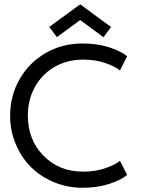

<svg xmlns="http://www.w3.org/2000/svg" viewBox="-20 -878 670 910"><path d="M249.5 -702 213.5 -750.5 360 -857.5 506.5 -750 470.5 -701.5 360 -783ZM373.5 -64.5Q431.5 -64.5 478.5 -80.5Q525.5 -96.5 548.5 -116L582.5 -49Q556 -25.5 499.2 -6.8Q442.5 12 371 12Q299.5 12 235.8 -14.5Q172 -41 126.5 -86.5Q81 -132 54.5 -195.2Q28 -258.5 28 -329Q28 -424 72.8 -502.5Q117.5 -581 196.2 -626.5Q275 -672 371 -672Q442.5 -672 499.2 -653.2Q556 -634.5 582.5 -611L548.5 -544Q525.5 -563.5 478.5 -579.5Q431.5 -595.5 373.5 -595.5Q299.5 -595.5 239.8 -561.5Q180 -527.5 146 -466.8Q112 -406 112 -330.5Q112 -215 186.2 -139.8Q260.5 -64.5 373.5 -64.5Z"/></svg>

Font: League Spartan
Style: Regular
Weight: 350
Foundry: The League of Moveable Type
Version: Version 2.002